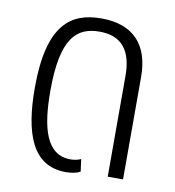

<svg xmlns="http://www.w3.org/2000/svg" viewBox="-69 -619 631 691"><g transform="rotate(10 247.0 -273.5)"><path d="M216 10C235 10 255 7 269 -1L263 -46C253 -41 239 -38 225 -38C135 -38 111 -136 111 -269C111 -463 166 -509 249 -509C333 -509 368 -457 368 -368V0H424V-374C424 -491 365 -557 247 -557C136 -557 54 -501 54 -270C54 -103 94 10 216 10Z"/></g></svg>

Font: Noto Sans Thai Cond Light
Style: Regular
Weight: 300
Width: 3
Designer: Monotype Design Team
Foundry: Monotype Imaging Inc.
Version: Version 2.002